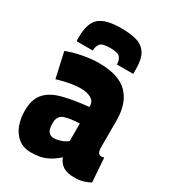

<svg xmlns="http://www.w3.org/2000/svg" viewBox="-188 -866 873 976"><g transform="rotate(30 248.0 -378.5)"><path d="M17 -159Q17 -225 48 -261Q79 -297 140 -313.5Q201 -330 292 -339V-345Q292 -372 268.5 -385.5Q245 -399 208 -399Q184 -399 152 -394Q120 -389 72 -375L39 -522Q80 -538 131 -547.5Q182 -557 222 -557Q341 -557 393.5 -503Q446 -449 446 -348V-193Q446 -168 453 -159.5Q460 -151 469 -151Q479 -151 486 -154L496 -13Q479 -4 457 3Q435 10 403 10Q363 10 339 -4.5Q315 -19 303 -50Q274 -23 238.5 -6.5Q203 10 150 10Q104 10 74.5 -14Q45 -38 31 -76Q17 -114 17 -159ZM171 -174Q171 -138 183 -124.5Q195 -111 213 -111Q231 -111 253 -118Q275 -125 292 -139V-242Q235 -240 203 -228.5Q171 -217 171 -174ZM234 -767Q286 -767 323.5 -756.5Q361 -746 381 -715Q401 -684 401 -623Q401 -617 401 -610Q401 -603 401 -596H305Q305 -597 305 -598.5Q305 -600 305 -602Q304 -622 292.5 -637Q281 -652 234 -652Q188 -652 176.5 -637Q165 -622 164 -602Q164 -600 164 -598.5Q164 -597 164 -596H69Q68 -603 68 -610Q68 -617 68 -623Q69 -705 107 -736Q145 -767 234 -767Z"/></g></svg>

Font: Georama SemiCondensed ExtraBold
Style: Regular
Weight: 800
Width: 4
Designer: Jean-Baptiste Levee
Foundry: Production Type
Version: Version 1.000